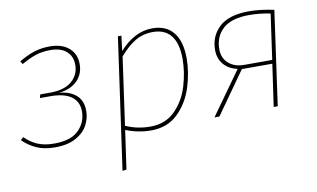

<svg xmlns="http://www.w3.org/2000/svg" viewBox="-74 -681 1701 1031"><g transform="rotate(-10 776.0 -166.0)"><path d="M390 -408Q390 -354 354.5 -318Q319 -282 254 -275Q313 -270 347 -240Q381 -210 381 -155Q381 -113 360.5 -75.5Q340 -38 295.5 -14Q251 10 183 10Q124 10 82 -9Q40 -28 8 -60L23 -74Q53 -44 90.5 -27.5Q128 -11 182 -11Q273 -11 315.5 -53.5Q358 -96 358 -155Q358 -209 319 -237Q280 -265 205 -265H148L153 -284H206Q285 -284 325.5 -319Q366 -354 366 -408Q366 -454 335.5 -481.5Q305 -509 248 -509Q203 -509 168 -497.5Q133 -486 89 -461L78 -477Q121 -503 161 -516Q201 -529 248 -529Q314 -529 352 -496Q390 -463 390 -408Z M618 -519H637L627 -437Q709 -529 807 -529Q882 -529 921.5 -480Q961 -431 961 -339Q961 -261 935.5 -181Q910 -101 853 -45.5Q796 10 707 10Q636 10 569 -17L539 194L517 197ZM939 -339Q939 -423 905.5 -466Q872 -509 807 -509Q752 -509 709.5 -483.5Q667 -458 624 -408L572 -39Q635 -11 706 -11Q789 -11 841.5 -64Q894 -117 916.5 -192.5Q939 -268 939 -339Z M1470 -513 1398 0H1376L1409 -230H1243L1080 0H1053L1221 -235Q1173 -245 1146 -277Q1119 -309 1119 -356Q1119 -431 1171.5 -480Q1224 -529 1334 -529Q1395 -529 1470 -513ZM1142 -356Q1142 -307 1174.5 -278.5Q1207 -250 1259 -250H1412L1447 -497Q1387 -509 1333 -509Q1234 -509 1188 -466.5Q1142 -424 1142 -356Z"/></g></svg>

Font: FiraGO Thin
Style: Italic
Weight: 100
Italic angle: -8°
Designer: bBox Type GmbH
Foundry: bBox Type GmbH
Version: Version 1.001